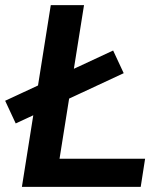

<svg xmlns="http://www.w3.org/2000/svg" viewBox="-47 -725 627 745"><path d="M38 0 150 -705H279L184 -109H516L499 0ZM14 -246 -27 -334 392 -529 433 -441Z"/></svg>

Font: Mulish
Style: Bold Italic
Weight: 700
Italic angle: -9°
Designer: Vernon Adams
Foundry: Vernon Adams
Version: Version 3.603; ttfautohint (v1.8.3)